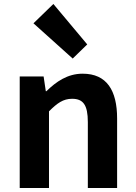

<svg xmlns="http://www.w3.org/2000/svg" viewBox="-20 -944 681 964"><path d="M79 0H226V-385C267 -426 297 -448 342 -448C397 -448 421 -418 421 -331V0H568V-349C568 -490 516 -574 395 -574C319 -574 262 -534 213 -486H210L199 -560H79ZM345 -650 418 -721 248 -924 148 -827Z"/></svg>

Font: Noto Sans Mono CJK TC
Style: Bold
Weight: 700
Designer: Ryoko NISHIZUKA 西塚涼子 (kana, bopomofo & ideographs); Paul D. Hunt (Latin, Greek & Cyrillic); Sandoll Communications 산돌커뮤니
Foundry: Adobe
Version: Version 2.004;hotconv 1.0.118;makeotfexe 2.5.65603